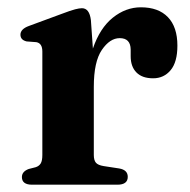

<svg xmlns="http://www.w3.org/2000/svg" viewBox="-20 -506 521 526"><path d="M229 -451 234.5 -373Q253.5 -429 289 -457.5Q324.5 -486 366 -486Q414 -486 440 -459Q466 -432 466 -381Q466 -336 447.5 -313.8Q429 -291.5 399.5 -291.5Q369.5 -291.5 353.8 -307.5Q338 -323.5 338 -352V-370.5Q337.5 -401.5 308 -401.5Q281 -401.5 259 -369.2Q237 -337 237 -268V-81.5Q237 -67 242.8 -60.2Q248.5 -53.5 264 -51L306.5 -44.5Q330 -40.5 330 -21.5Q330 0 301.5 0H68Q40 0 40 -21Q40 -36 58.5 -43L78 -48Q87 -51 91.5 -58.2Q96 -65.5 96 -81.5V-365Q96 -387.5 79.5 -390.5L53 -392.5Q36 -396.5 36 -411Q36 -426.5 59.5 -435L149 -468Q174 -477.5 185.8 -480.5Q197.5 -483.5 204.5 -483.5Q225 -483.5 229 -451Z"/></svg>

Font: Fraunces 9pt S000 SemiBold
Style: Regular
Weight: 600
Version: Version 1.000; ttfautohint (v1.8.3)